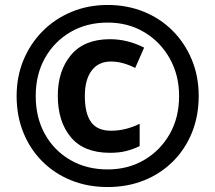

<svg xmlns="http://www.w3.org/2000/svg" viewBox="-20 -744 868 774"><path d="M414 10Q334 10 267 -17Q200 -44 150.5 -93.5Q101 -143 74 -210Q47 -277 47 -357Q47 -435 74.5 -501.5Q102 -568 151.5 -618Q201 -668 268 -696Q335 -724 414 -724Q492 -724 559 -697Q626 -670 675.5 -620.5Q725 -571 753 -504Q781 -437 781 -357Q781 -277 754 -210Q727 -143 677.5 -93.5Q628 -44 561 -17Q494 10 414 10ZM414 -61Q496 -61 561 -99Q626 -137 664 -203.5Q702 -270 702 -357Q702 -441 664.5 -508Q627 -575 562 -614Q497 -653 414 -653Q330 -653 264.5 -615Q199 -577 161.5 -510.5Q124 -444 124 -357Q124 -270 161 -203.5Q198 -137 263.5 -99Q329 -61 414 -61ZM423 -128Q318 -128 265.5 -191Q213 -254 213 -358Q213 -459 266.5 -522.5Q320 -586 423 -586Q460 -586 495 -577Q530 -568 561 -552L525 -470Q474 -496 427 -496Q377 -496 349.5 -459.5Q322 -423 322 -357Q322 -287 347 -252Q372 -217 428 -217Q486 -217 543 -245V-155Q516 -142 488 -135Q460 -128 423 -128Z"/></svg>

Font: Noto Sans ExtraBold
Style: Italic
Weight: 800
Italic angle: -12°
Designer: Monotype Design Team
Foundry: Monotype Imaging Inc.
Version: Version 2.013; ttfautohint (v1.8.4.7-5d5b)